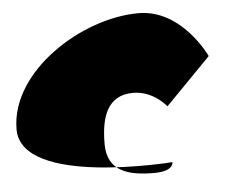

<svg xmlns="http://www.w3.org/2000/svg" viewBox="-87 -641 661 562"><g transform="rotate(-5 243.5 -360.0)"><path d="M-46 -287C-46 -457 171 -595 339 -595C467 -595 533 -452 533 -452L400 -316C400 -316 363 -364 303 -364C227 -364 207 -301 207 -222C207 -142 268 -125 344 -125C404 -125 400 -152 400 -152C400 -152 -46 -118 -46 -287Z"/></g></svg>

Font: Chaingun
Style: Regular
Weight: 400
Version: Version 0.91